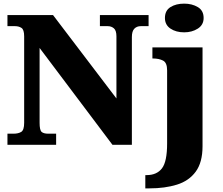

<svg xmlns="http://www.w3.org/2000/svg" viewBox="-20 -797 1225 1057"><path d="M21 0V-61H54Q81 -61 97 -71Q113 -81 113 -121V-597Q113 -634 98 -643.5Q83 -653 63 -653H21V-714H272L621 -255V-597Q621 -629 607 -641Q593 -653 573 -653H530V-714H798V-653H755Q733 -653 719.5 -639Q706 -625 706 -593V0H599L198 -533V-121Q198 -81 209 -71Q220 -61 246 -61H289V0ZM994 -619Q949 -619 918.5 -639.5Q888 -660 888 -698Q888 -739 918.5 -758Q949 -777 994 -777Q1037 -777 1069 -758Q1101 -739 1101 -698Q1101 -660 1069 -639.5Q1037 -619 994 -619ZM780 240V167H787Q843 167 871.5 130Q900 93 900 -7V-410Q900 -452 877.5 -463.5Q855 -475 823 -475H819V-536H1095V8Q1095 97 1057.5 148Q1020 199 954 219.5Q888 240 803 240Z"/></svg>

Font: Noto Serif Black
Style: Regular
Weight: 900
Designer: Monotype Design Team
Foundry: Monotype Imaging Inc.
Version: Version 2.014; ttfautohint (v1.8.4.7-5d5b)